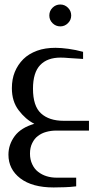

<svg xmlns="http://www.w3.org/2000/svg" viewBox="-20 -574 429 844"><path d="M196.8 -505.9Q196.8 -525.9 210.9 -540Q225.1 -554.2 245.1 -554.2Q264.6 -554.2 278.8 -540Q293 -525.9 293 -505.9Q293 -486.3 278.8 -472.2Q264.6 -458 245.1 -458Q225.1 -458 210.9 -472.2Q196.8 -486.3 196.8 -505.9ZM371.1 0H227.1Q204.1 0 183.1 5.9Q163.1 11.2 146.5 23.9Q131.3 35.2 121.6 55.2Q111.8 74.7 111.8 101.1Q111.8 127.4 121.6 147.9Q131.3 168.9 147.5 181.2Q164.1 194.3 185.1 200.7Q205.6 207 229 207H314.9V245.1Q286.6 248.5 264.2 249Q231 250 215.8 250Q121.6 250 69.3 210Q17.1 169.9 17.1 106Q17.1 61.5 44.9 23.9Q72.3 -12.7 130.9 -29.8Q92.3 -49.3 62 -89.4Q32.2 -128.4 32.2 -186Q32.2 -226.1 44.9 -257.3Q58.1 -289.6 82.5 -314Q106 -337.4 143.1 -351.1Q177.7 -363.8 224.1 -363.8Q248.5 -363.8 280.8 -359.4Q313 -355 345.2 -346.2V-314.9Q293.5 -317.9 283.7 -318.8Q262.7 -320.8 246.1 -320.8Q188 -320.8 156.7 -288.1Q125 -254.9 125 -184.1Q125 -107.9 160.2 -75.7Q195.8 -43 259.8 -43H371.1Z"/></svg>

Font: SimahzazaarabicW05-Regular
Style: Regular
Weight: 400
Designer: Ahmed zaza
Foundry: Ahmed zaza
Version: Version 1.001